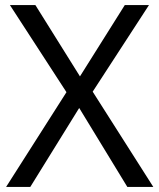

<svg xmlns="http://www.w3.org/2000/svg" viewBox="-20 -734 626 754"><path d="M582 0 344 -374 565 -714H470L294 -434L119 -714H19L241 -372L4 0H99L291 -310L480 0Z"/></svg>

Font: Noto Sans Gujarati UI
Style: Regular
Weight: 400
Designer: Jelle Bosma - Monotype Design Team, Universal Thirst
Foundry: Monotype Imaging Inc.
Version: Version 2.106